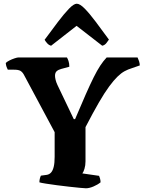

<svg xmlns="http://www.w3.org/2000/svg" viewBox="-20 -1013 772 1033"><path d="M442 0Q434 0 409.5 -2.5Q385 -5 352 -8.5Q319 -12 286 -16.5Q253 -21 227 -25Q201 -29 192 -32Q192 -43 194.5 -52.5Q197 -62 200 -68L230 -72Q245 -74 254.5 -84.5Q264 -95 269 -115.5Q274 -136 274 -169V-302L108 -612Q100 -626 89.5 -632Q79 -638 56 -638H22Q19 -643 15.5 -652.5Q12 -662 11 -674Q16 -680 29.5 -687Q43 -694 58 -699Q73 -704 80 -704H340Q344 -698 348.5 -685Q353 -672 353 -654L309 -642Q294 -638 285 -630Q276 -622 276 -605Q276 -597 279 -584Q282 -571 289 -556L377 -372H384Q417 -450 441 -504.5Q465 -559 484 -597Q503 -635 519.5 -660Q536 -685 554 -704H720Q724 -696 728 -684Q732 -672 732 -661L689 -646Q669 -640 650.5 -630Q632 -620 612 -600.5Q592 -581 567.5 -548Q543 -515 512 -461.5Q481 -408 440 -329V-145Q440 -123 434.5 -105Q429 -87 423 -80L513 -67Q515 -63 518 -53Q521 -43 521 -32Q505 -19 482.5 -9.5Q460 0 442 0ZM255 -767Q243 -770 234 -780Q225 -790 220 -799Q259 -852 292 -895.5Q325 -939 351 -966Q377 -993 393 -993Q410 -993 436 -966.5Q462 -940 495 -896Q528 -852 566 -800Q562 -794 553 -782Q544 -770 530 -767L392 -874Z"/></svg>

Font: Texturina Medium 12pt ExtraBold
Style: Regular
Weight: 800
Version: Version 1.002